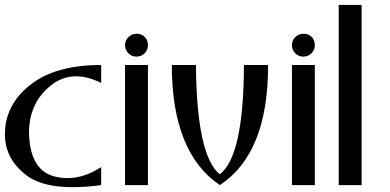

<svg xmlns="http://www.w3.org/2000/svg" viewBox="-20 -752 1586 780"><path d="M0 -207C0 -285.7 34 -352.2 102 -406.5C170 -460.8 266.3 -488 391 -488V-415C311 -455 241.7 -450.7 183 -402C124.3 -353.3 96 -287.7 98 -205C102 -109.7 135.5 -53.3 198.5 -36C261.5 -18.7 325.7 -31 391 -73V0C250.3 18.7 150 6 90 -38C30 -82 0 -138.3 0 -207Z M488 0V-488H581V0ZM488 -569C488 -555.7 492.5 -544.5 501.5 -535.5C510.5 -526.5 521.3 -522 534 -522C547.3 -522 558.5 -526.5 567.5 -535.5C576.5 -544.5 581 -555.7 581 -569C581 -582.3 576.7 -593.3 568 -602C559.3 -610.7 548.7 -615 536 -615C522.7 -615 511.3 -610.5 502 -601.5C492.7 -592.5 488 -581.7 488 -569Z M873 0C1004.3 -86 1069.7 -248.7 1069 -488H971C970.3 -241.3 937.7 -93.3 873 -44C810.3 -94 778 -242 776 -488H678C678 -250.7 743 -88 873 0Z M1166 0V-488H1259V0ZM1166 -569C1166 -555.7 1170.5 -544.5 1179.5 -535.5C1188.5 -526.5 1199.3 -522 1212 -522C1225.3 -522 1236.5 -526.5 1245.5 -535.5C1254.5 -544.5 1259 -555.7 1259 -569C1259 -582.3 1254.7 -593.3 1246 -602C1237.3 -610.7 1226.7 -615 1214 -615C1200.7 -615 1189.3 -610.5 1180 -601.5C1170.7 -592.5 1166 -581.7 1166 -569Z M1356 -732V0H1449V-732Z"/></svg>

Font: Neocyr
Style: Regular
Weight: 400
Designer: Viktar Palstsiuk <vipals@gmail.com>
Version: 1.00